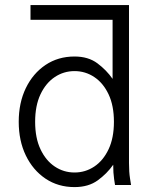

<svg xmlns="http://www.w3.org/2000/svg" viewBox="-20 -743 613 771"><path d="M498 -88.4Q498 -51.8 502.2 -25.9Q506.3 0 506.3 0H441.9Q441.9 0 438.2 -24.2Q434.6 -48.3 434.6 -81.5Q410.2 -46.4 372.8 -19Q335.4 8.3 279.3 8.3Q213.4 8.3 162.8 -25.6Q112.3 -59.6 83.7 -118.7Q55.2 -177.7 55.2 -253.9Q55.2 -330.1 83.7 -389.2Q112.3 -448.2 162.8 -482.2Q213.4 -516.1 279.3 -516.1Q334.5 -516.1 371.1 -488.8Q407.7 -461.4 432.1 -426.3V-663.6H102.5V-722.7H498ZM437.5 -253.9Q437.5 -318.8 416 -364.3Q394.5 -409.7 358.6 -433.6Q322.8 -457.5 279.3 -457.5Q235.8 -457.5 200 -433.6Q164.1 -409.7 142.6 -364.3Q121.1 -318.8 121.1 -253.9Q121.1 -189 142.6 -143.6Q164.1 -98.1 200 -74.2Q235.8 -50.3 279.3 -50.3Q322.8 -50.3 358.6 -74.2Q394.5 -98.1 416 -143.6Q437.5 -189 437.5 -253.9Z"/></svg>

Font: Giphurs Light
Style: Regular
Weight: 300
Version: Version 0.920; ttfautohint (v1.8.4.7-5d5b)